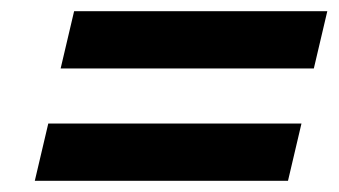

<svg xmlns="http://www.w3.org/2000/svg" viewBox="-20 -542 603 342"><path d="M88 -420 112 -522H563L539 -420ZM42 -220 66 -322H517L493 -220Z"/></svg>

Font: Instrument Sans SemiCondensed
Style: Bold Italic
Weight: 700
Width: 4
Italic angle: -13°
Designer: Rodrigo Fuenzalida
Foundry: fragTYPE
Version: Version 1.000;gftools[0.9.28]